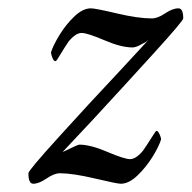

<svg xmlns="http://www.w3.org/2000/svg" viewBox="-20 -445 464 465"><path d="M200.2 -424.8Q210.9 -424.8 262.7 -412.6Q314.5 -400.4 347.7 -400.4Q361.8 -400.4 379.9 -412.6Q397.9 -424.8 412.1 -424.8Q423.8 -424.8 423.8 -400.4Q423.8 -394.5 350.6 -314Q276.4 -232.4 205.1 -155.3L131.8 -77.1Q131.8 -76.7 140.9 -81.1Q149.9 -85.4 159.9 -90.1Q169.9 -94.7 171.9 -94.7Q199.2 -94.7 240.2 -77.1Q281.2 -59.6 294.9 -59.6Q302.7 -59.6 311 -65.4Q319.3 -71.3 326.7 -80.6Q328.6 -83 335.7 -94Q342.8 -105 349.4 -115.2Q356 -125.5 356.4 -126Q360.4 -131.3 364.7 -123Q369.6 -114.3 370.1 -107.4Q365.2 -90.8 349.4 -65.2Q333.5 -39.6 312.7 -19.8Q292 0 272.5 0Q263.7 0 210 -12.7Q156.2 -25.4 125 -25.4Q111.3 -25.4 92.8 -12.7Q74.2 0 60.5 0Q48.8 0 48.8 -25.4Q48.8 -32.2 121.6 -112.3Q157.7 -152.3 194.3 -191.9Q231 -231.4 267.6 -270.5L339.8 -348.6L334 -343.8Q327.1 -339.8 317.4 -335Q307.6 -330.1 300.8 -330.1Q273.4 -330.1 232.4 -347.7Q191.4 -365.2 177.7 -365.2Q169.9 -365.2 161.6 -359.4Q153.3 -353.5 146 -344.2Q143.6 -340.8 136.7 -330.1Q129.9 -319.3 124 -309.6Q118.2 -299.8 117.2 -298.8Q112.3 -293.9 108.4 -301.8Q104 -311 103.5 -318.4Q108.9 -335.4 124.3 -360.6Q139.6 -385.7 160.2 -405.3Q180.7 -424.8 200.2 -424.8Z"/></svg>

Font: Metal
Style: Regular
Weight: 400
Designer: Danh Hong
Version: Version 8.002; ttfautohint (v1.8.3)